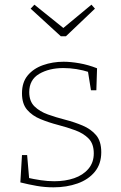

<svg xmlns="http://www.w3.org/2000/svg" viewBox="-20 -794 518 821"><path d="M105 -400Q105 -361 127.5 -339Q150 -317 185 -304.5Q220 -292 259 -282Q298 -272 333.5 -257Q369 -242 391 -216Q413 -190 413 -143Q413 -93 385.5 -59.5Q358 -26 311.5 -9.5Q265 7 209 7Q172 7 137.5 1Q103 -5 67 -14L74 -131H96L105 -26L98 -34Q124 -28 154 -23.5Q184 -19 212 -19Q259 -19 297 -32Q335 -45 358 -72Q381 -99 381 -138Q381 -179 359 -201.5Q337 -224 301.5 -237Q266 -250 227.5 -260Q189 -270 153.5 -284.5Q118 -299 96 -324.5Q74 -350 74 -395Q74 -442 98.5 -471.5Q123 -501 164 -515.5Q205 -530 252 -530Q282 -530 319.5 -523.5Q357 -517 395 -502L392 -408H369L355 -495L363 -485Q307 -503 251 -503Q190 -503 147.5 -478Q105 -453 105 -400ZM371 -774 386 -757 262 -639H240L111 -757L127 -774L260 -667H242Z"/></svg>

Font: Bitter Thin ExtraLight
Style: Regular
Weight: 250
Version: Version 2.002